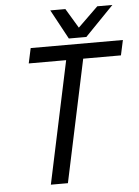

<svg xmlns="http://www.w3.org/2000/svg" viewBox="-57 -884 674 929"><g transform="rotate(-5 280.0 -420.0)"><path d="M234.8 0H152L278.2 -593.7H96.5L112.3 -667H560.2L544.3 -593.7H361ZM303.7 -697 451 -840.3H524.3L385.3 -697ZM382 -697H300.3L222.7 -840.3H296Z"/></g></svg>

Font: Epunda Sans Light
Style: Italic
Weight: 300
Italic angle: -12.0243°
Designer: Simon Atzbach
Foundry: typofactur
Version: Version 2.204